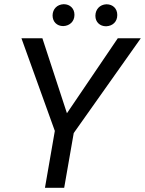

<svg xmlns="http://www.w3.org/2000/svg" viewBox="-20 -893 689 913"><path d="M230 -819.8C230 -789.1 251 -769 280.3 -769C280.8 -769 281.2 -769 281.7 -769C312.5 -770.5 334 -792 334 -821.8C334 -822.3 334 -822.8 334 -823.2C334 -852.5 312.5 -873 283.7 -873C283.2 -873 282.7 -873 282.2 -873C251 -871.6 230.5 -849.6 230 -819.8ZM433.6 -818.8C433.6 -818.4 433.6 -817.9 433.6 -817.4C433.6 -788.1 455.1 -768.1 483.9 -768.1C484.4 -768.1 484.9 -768.1 485.4 -768.1C516.1 -769.5 537.6 -790 537.6 -820.8C537.6 -821.3 537.6 -821.8 537.6 -822.3C537.6 -852.1 516.6 -872.6 486.8 -872.6C486.3 -872.6 485.8 -872.6 485.4 -872.6C454.6 -871.1 434.1 -848.6 433.6 -818.8ZM181.6 -710.9H82L240.7 -270.5L193.8 0H285.2L330.6 -260.3L649.4 -710.9H540L298.3 -354.5Z"/></svg>

Font: Roboto
Style: Italic
Weight: 400
Italic angle: -12°
Designer: Google
Version: Version 2.137; 2017